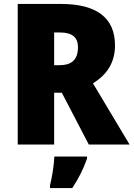

<svg xmlns="http://www.w3.org/2000/svg" viewBox="-20 -734 678 975"><path d="M289 -714H70V0H255V-263H294L431 0H638L452 -311C523 -354 564 -417 564 -503C564 -643 472 -714 289 -714ZM286 -569C349 -569 376 -542 376 -494C376 -428 340 -403 284 -403H255V-569ZM422 72V61H256C255 100 244 168 234 207V221H347C381 170 402 126 422 72Z"/></svg>

Font: Noto Sans Arabic SemCond Blk
Style: Regular
Weight: 900
Width: 4
Designer: Monotype Design Team, Nadine Chahine, Nizar Qandah and Khaled Hosny
Foundry: Monotype Imaging Inc.
Version: Version 2.012